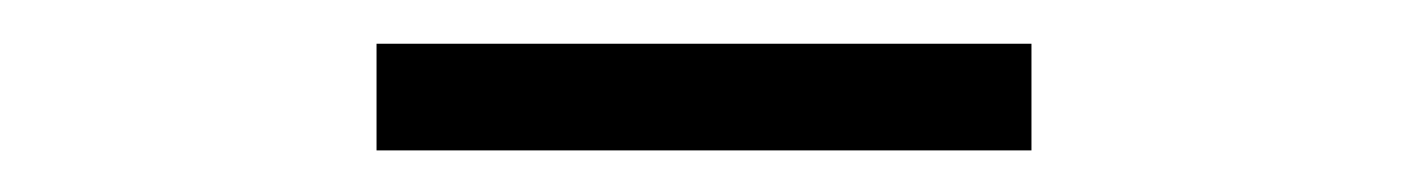

<svg xmlns="http://www.w3.org/2000/svg" viewBox="-20 -740 660 90"><path d="M463.5 -669.5H156.5V-719.5H463.5Z"/></svg>

Font: Monaspace Neon Var ExtraLight
Style: Regular
Weight: 200
Designer: Riley Cran and the Lettermatic Team
Version: Version 1.200 (Monaspace Neon Var)